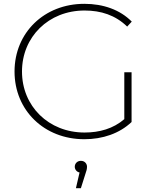

<svg xmlns="http://www.w3.org/2000/svg" viewBox="-20 -724 814 1004"><path d="M630 -346V-101C572 -51 500 -31 422 -31C234 -31 95 -169 95 -350C95 -531 234 -669 422 -669C508 -669 583 -645 645 -585L669 -611C608 -673 520 -704 421 -704C211 -704 56 -553 56 -350C56 -147 211 4 421 4C517 4 605 -26 668 -86V-346ZM427 184C432 171 435 159 435 148C435 132 423 117 403 117C384 117 371 131 371 148C371 162 381 175 396 178L377 260H403Z"/></svg>

Font: Montserrat-Alt1 ExtLt
Style: Regular
Weight: 200
Designer: Differentunic
Foundry: Differentunic
Version: Version 7.222